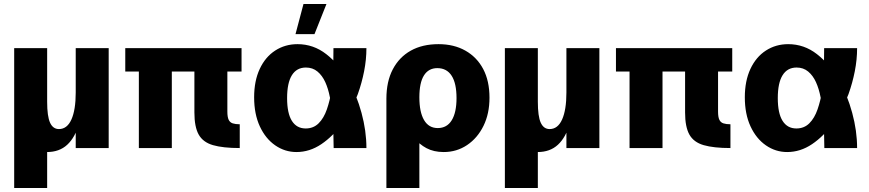

<svg xmlns="http://www.w3.org/2000/svg" viewBox="-20 -741 4352 961"><path d="M51 -500H216V200H51ZM376 -123Q356 -53 316.5 -16.5Q277 20 215 20Q138 20 94.5 -36Q51 -92 51 -196V-500H216V-232Q216 -159 230.5 -127Q245 -95 275 -95Q316 -95 337.5 -143Q359 -191 359 -278L374 -211ZM359 -500H524V0H359Z M675 -383H607V-500H1189V-383H1118V-183Q1118 -155 1124.5 -141.5Q1131 -128 1145 -123.5Q1159 -119 1180 -119V0Q1096 0 1046 -14.5Q996 -29 974.5 -67.5Q953 -106 953 -178V-383H840V0H675Z M1464 20Q1406 20 1357.5 -13.5Q1309 -47 1280.5 -108.5Q1252 -170 1252 -254Q1252 -336 1280 -396Q1308 -456 1357.5 -488Q1407 -520 1469 -520Q1549 -520 1613 -470Q1677 -420 1723 -341Q1765 -266 1789.5 -176Q1814 -86 1814 0H1650Q1649 -35 1648.5 -78.5Q1648 -122 1644.5 -168Q1641 -214 1631 -255Q1623 -297 1608 -330Q1593 -363 1569 -383Q1545 -403 1511 -403Q1465 -403 1441 -364.5Q1417 -326 1417 -250Q1417 -174 1441 -136Q1465 -98 1510 -98Q1549 -98 1575 -124Q1601 -150 1616 -193.5Q1631 -237 1639 -287Q1647 -343 1648 -399.5Q1649 -456 1649 -500H1814Q1814 -443 1802.5 -384.5Q1791 -326 1771 -270Q1741 -190 1694 -124.5Q1647 -59 1588.5 -19.5Q1530 20 1464 20ZM1499 -721H1614L1554 -570H1459Z M1914 -251 2079 -274V200H1914ZM1914 -247Q1914 -333 1946 -394Q1978 -455 2036 -487.5Q2094 -520 2175 -520Q2252 -520 2309.5 -487.5Q2367 -455 2398.5 -395.5Q2430 -336 2430 -252Q2430 -172 2400 -111Q2370 -50 2318 -15Q2266 20 2201 20Q2151 20 2114.5 0.5Q2078 -19 2055 -50Q2032 -81 2022.5 -118.5Q2013 -156 2016 -192Q1999 -201 1975 -220Q1951 -239 1929 -250ZM2171 -100Q2217 -100 2241 -139Q2265 -178 2265 -250Q2265 -324 2240.5 -362Q2216 -400 2169 -400Q2125 -400 2102 -363.5Q2079 -327 2079 -254Q2079 -180 2102.5 -140Q2126 -100 2171 -100Z M2507 -500H2672V200H2507ZM2832 -123Q2812 -53 2772.5 -16.5Q2733 20 2671 20Q2594 20 2550.5 -36Q2507 -92 2507 -196V-500H2672V-232Q2672 -159 2686.5 -127Q2701 -95 2731 -95Q2772 -95 2793.5 -143Q2815 -191 2815 -278L2830 -211ZM2815 -500H2980V0H2815Z M3131 -383H3063V-500H3645V-383H3574V-183Q3574 -155 3580.5 -141.5Q3587 -128 3601 -123.5Q3615 -119 3636 -119V0Q3552 0 3502 -14.5Q3452 -29 3430.5 -67.5Q3409 -106 3409 -178V-383H3296V0H3131Z M3920 20Q3862 20 3813.5 -13.5Q3765 -47 3736.5 -108.5Q3708 -170 3708 -254Q3708 -336 3736 -396Q3764 -456 3813.5 -488Q3863 -520 3925 -520Q4005 -520 4069 -470Q4133 -420 4179 -341Q4221 -266 4245.5 -176Q4270 -86 4270 0H4106Q4105 -35 4104.5 -78.5Q4104 -122 4100.5 -168Q4097 -214 4087 -255Q4079 -297 4064 -330Q4049 -363 4025 -383Q4001 -403 3967 -403Q3921 -403 3897 -364.5Q3873 -326 3873 -250Q3873 -174 3897 -136Q3921 -98 3966 -98Q4005 -98 4031 -124Q4057 -150 4072 -193.5Q4087 -237 4095 -287Q4103 -343 4104 -399.5Q4105 -456 4105 -500H4270Q4270 -443 4258.5 -384.5Q4247 -326 4227 -270Q4197 -190 4150 -124.5Q4103 -59 4044.5 -19.5Q3986 20 3920 20Z"/></svg>

Font: Moderustic
Style: Bold
Weight: 700
Designer: Tural Alisoy
Foundry: TAFT Foundry
Version: Version 2.120